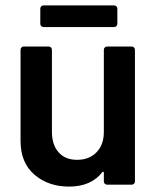

<svg xmlns="http://www.w3.org/2000/svg" viewBox="-20 -683 584 710"><path d="M376 -511H467Q472 -511 475.5 -507.5Q479 -504 479 -499V-12Q479 -7 475.5 -3.5Q472 0 467 0H376Q371 0 367.5 -3.5Q364 -7 364 -12V-44Q364 -47 362 -48Q360 -49 358 -46Q317 7 235 7Q159 7 107.5 -37Q56 -81 56 -162V-499Q56 -504 59.5 -507.5Q63 -511 68 -511H160Q165 -511 168.5 -507.5Q172 -504 172 -499V-195Q172 -148 196.5 -120Q221 -92 265 -92Q310 -92 337 -120Q364 -148 364 -195V-499Q364 -504 367.5 -507.5Q371 -511 376 -511ZM129 -595V-651Q129 -656 132.5 -659.5Q136 -663 141 -663H402Q407 -663 410.5 -659.5Q414 -656 414 -651V-595Q414 -590 410.5 -586.5Q407 -583 402 -583H141Q136 -583 132.5 -586.5Q129 -590 129 -595Z"/></svg>

Font: Amber EN SemiBold
Style: Regular
Weight: 600
Designer: Jeremy Tribby
Foundry: Tribby Type
Version: Version 1.408 November 24, 2021